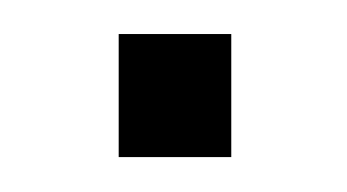

<svg xmlns="http://www.w3.org/2000/svg" viewBox="-20 -90 199 110"><path d="M48 -70.5H112.5V0H48Z"/></svg>

Font: Overused Grotesk Light
Style: Regular
Weight: 300
Version: Version 0.004